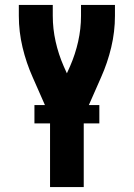

<svg xmlns="http://www.w3.org/2000/svg" viewBox="-20 -755 540 775"><path d="M182 0V-284L112 -443Q86 -501 71 -564Q56 -627 56 -691V-735H193V-691Q193 -639 204.5 -587.5Q216 -536 237 -488L250 -459L263 -488Q284 -536 295.5 -587.5Q307 -639 307 -691V-735H444V-691Q444 -627 429 -564Q414 -501 388 -443L318 -284V0ZM119 -257V-331H381V-257Z"/></svg>

Font: Iosevka Curly Heavy
Style: Regular
Weight: 900
Monospace: yes
Designer: Belleve Invis
Foundry: Belleve Invis
Version: Version 22.1.2; ttfautohint (v1.8.4)